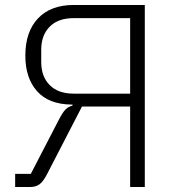

<svg xmlns="http://www.w3.org/2000/svg" viewBox="-20 -753 708 773"><path d="M41 -53H104L218 -273Q232 -300 243 -311.5Q254 -323 272 -328V-332H268Q176 -333 129 -386Q82 -439 82 -529Q82 -625 133 -679Q184 -733 277 -733H563V0H504V-324H310L169 -51Q154 -22 139 -11Q124 0 100 0H41ZM504 -376V-680H277Q214 -680 180 -645.5Q146 -611 146 -553V-503Q146 -445 180 -410.5Q214 -376 277 -376Z"/></svg>

Font: IBM Plex Sans JP Light
Style: Regular
Weight: 300
Designer: Mike Abbink; Paul van der Laan; Pieter van Rosmalen; Wujin Sim; Yejin Wi; Jinhee Kim; Boomi Park; Yona Kim; Kichan Ma
Foundry: Sandoll Inc.
Version: Version 1.002